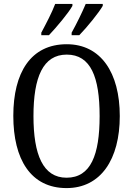

<svg xmlns="http://www.w3.org/2000/svg" viewBox="-20 -951 681 981"><path d="M346 -784V-771H385C425 -812 485 -886 505 -921V-931H418C399 -886 373 -833 346 -784ZM191 -784V-771H230C269 -812 331 -886 350 -921V-931H262C245 -886 217 -833 191 -784ZM320 10C495 10 592 -137 592 -358C592 -580 495 -725 321 -725C137 -725 48 -580 48 -359C48 -137 137 10 320 10ZM320 -43C200 -43 151 -160 151 -358C151 -557 200 -672 321 -672C444 -672 489 -557 489 -358C489 -160 444 -43 320 -43Z"/></svg>

Font: Noto Serif Lao Cond
Style: Regular
Weight: 400
Width: 3
Designer: Monotype Design Team
Foundry: Monotype Imaging Inc.
Version: Version 2.004